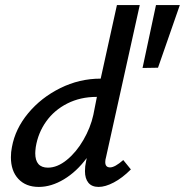

<svg xmlns="http://www.w3.org/2000/svg" viewBox="-20 -731 729 757"><path d="M466 -100 496 -63Q462 -29 428.5 -11.5Q395 6 369 6Q342 6 328.5 -10.5Q315 -27 315 -56Q315 -76 319 -93L322 -108Q282 -54 232 -24Q182 6 133 6Q82 6 52.5 -25.5Q23 -57 23 -111Q23 -132 27 -151Q40 -223 91 -284.5Q142 -346 217.5 -383.5Q293 -421 377 -421L441 -711H531L398 -111Q395 -101 395 -92Q395 -71 414 -71Q433 -71 466 -100ZM348 -278 362 -349H361Q297 -349 245.5 -323Q194 -297 162 -252Q130 -207 121 -151Q119 -135 119 -127Q119 -70 169 -70Q206 -70 243.5 -100.5Q281 -131 309 -179.5Q337 -228 348 -278ZM542 -463 595 -711H689L603 -464Z"/></svg>

Font: Ysabeau Semibold
Style: Italic
Weight: 600
Italic angle: -12°
Designer: Christian Thalmann (Catharsis Fonts)
Version: Version 0.003